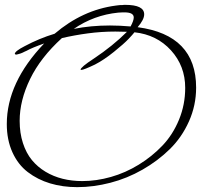

<svg xmlns="http://www.w3.org/2000/svg" viewBox="-20 -704 836 791"><path d="M496 -684Q574 -684 574 -645Q574 -623 547 -592Q788 -560 788 -343Q788 -270 758.5 -204Q729 -138 679.5 -89.5Q630 -41 567 -5Q504 31 434.5 49Q365 67 298 67Q238 67 186.5 51.5Q135 36 94.5 5Q54 -26 31 -77Q8 -128 8 -193Q8 -364 162 -525Q111 -507 90 -495Q85 -493 81 -491Q77 -489 73 -487Q69 -485 65.5 -484Q62 -483 59 -482Q56 -481 53.5 -480.5Q51 -480 49.5 -479.5Q48 -479 46 -479Q42 -480 41 -482Q41 -493 82 -514Q142 -546 205 -565Q320 -663 457 -681Q459 -681 461 -681.5Q463 -682 465 -682Q467 -682 469.5 -682.5Q472 -683 474 -683Q476 -683 478 -683Q480 -683 482.5 -683Q485 -683 487 -683.5Q489 -684 491.5 -684Q494 -684 496 -684ZM518 -595Q531 -619 531 -632Q531 -653 493 -653Q489 -653 485 -653Q481 -653 476.5 -652.5Q472 -652 467 -652Q367 -642 284 -585Q354 -599 433 -599Q453 -599 474.5 -598Q496 -597 518 -595ZM61 -206Q61 -156 74.5 -114.5Q88 -73 111.5 -44.5Q135 -16 167.5 3.5Q200 23 238 32.5Q276 42 319 42Q377 42 437 25Q497 8 551.5 -25.5Q606 -59 649 -104Q692 -149 717.5 -211Q743 -273 743 -342Q743 -432 684.5 -496.5Q626 -561 534 -571Q527 -562 509 -543Q491 -524 449.5 -490.5Q408 -457 371 -438Q325 -416 315 -416Q312 -416 312 -417Q312 -427 367 -463Q445 -515 503 -573Q480 -574 455 -574Q398 -574 342 -566.5Q286 -559 235 -547Q147 -467 104 -378.5Q61 -290 61 -206Z"/></svg>

Font: Bilbo Swash Caps
Style: Regular
Weight: 400
Designer: Robert E. Leuschke
Foundry: Robert E. Leuschke
Version: Version 1.003